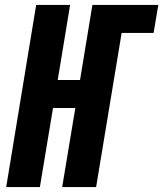

<svg xmlns="http://www.w3.org/2000/svg" viewBox="-20 -755 659 775"><path d="M5 0H141L194 -319H284L231 0H368L471 -622H600L619 -735H353L303 -432H213L263 -735H126Z"/></svg>

Font: Iosevka Sparkle XBdObl
Style: Regular
Weight: 800
Italic angle: -9°
Designer: Belleve Invis
Foundry: Belleve Invis
Version: Version 4.5.0; ttfautohint (v1.8.3)